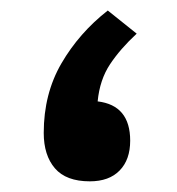

<svg xmlns="http://www.w3.org/2000/svg" viewBox="-20 -340 332 360"><path d="M236.3 -276.9Q205.6 -248.5 186.3 -219.5Q167 -190.4 163.1 -149.9Q224.1 -142.6 224.1 -76.2Q224.1 -40.5 204.3 -20.3Q184.6 0 148.4 0Q104 0 83 -24.4Q62 -48.8 62 -90.8Q62 -164.1 95.2 -221.2Q128.4 -278.3 182.1 -320.3Z"/></svg>

Font: Vazirmatn RD FD SemiBold
Style: Regular
Weight: 600
Designer: Saber Rastikerdar
Foundry: Saber Rastikerdar
Version: Version 33.003